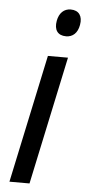

<svg xmlns="http://www.w3.org/2000/svg" viewBox="-53 -768 363 800"><g transform="rotate(5 128.0 -368.5)"><path d="M200 -624C228 -624 248 -642 254 -676C261 -714 244 -737 210 -737C182 -737 162 -718 156 -685C149 -647 165 -624 200 -624ZM18 0H102L216 -536H132Z"/></g></svg>

Font: Noto Sans SemiCondensed
Style: Italic
Weight: 400
Width: 4
Italic angle: -12°
Designer: Monotype Design Team
Foundry: Monotype Imaging Inc.
Version: Version 2.013